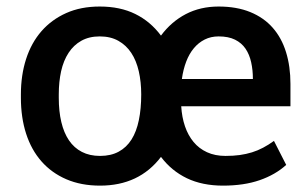

<svg xmlns="http://www.w3.org/2000/svg" viewBox="-20 -558 944 588"><path d="M663 10.5Q599.5 10.5 552.2 -12.2Q505 -35 473 -77.5Q406 10.5 286.5 10.5Q228.5 10.5 183.2 -9Q138 -28.5 107 -63.8Q76 -99 60 -148.5Q44 -198 44 -258.5V-269Q44 -328 60 -377.5Q76 -427 107 -462.5Q138 -498 182.8 -518Q227.5 -538 285.5 -538Q348 -538 394.2 -515.2Q440.5 -492.5 473 -449Q504.5 -491.5 549 -514.8Q593.5 -538 649.5 -538Q705 -538 746.5 -521Q788 -504 815.2 -473Q842.5 -442 856 -398.2Q869.5 -354.5 869.5 -301V-232.5H535Q537 -199 546.5 -171.2Q556 -143.5 572.8 -123.2Q589.5 -103 614 -91.8Q638.5 -80.5 670.5 -80.5Q694.5 -80.5 714.2 -83.2Q734 -86 751.8 -91.5Q769.5 -97 786 -105.8Q802.5 -114.5 819 -126.5L856.5 -53Q823.5 -23 775.2 -6.2Q727 10.5 663 10.5ZM754.5 -316Q754.5 -343.5 749.2 -367.2Q744 -391 732 -408.8Q720 -426.5 699.8 -436.5Q679.5 -446.5 649.5 -446.5Q626 -446.5 607 -437Q588 -427.5 573.8 -410.5Q559.5 -393.5 550.2 -369.2Q541 -345 537 -316ZM286.5 -80.5Q319.5 -80.5 343.5 -93.5Q367.5 -106.5 382.8 -130.8Q398 -155 405.2 -190Q412.5 -225 412.5 -269Q412.5 -307 405 -339.8Q397.5 -372.5 382 -396Q366.5 -419.5 342.5 -433Q318.5 -446.5 285.5 -446.5Q253 -446.5 229.2 -433.2Q205.5 -420 190 -396.2Q174.5 -372.5 167.2 -340Q160 -307.5 160 -269V-258.5Q160 -217 167.8 -184.2Q175.5 -151.5 191.2 -128.2Q207 -105 230.8 -92.8Q254.5 -80.5 286.5 -80.5Z"/></svg>

Font: Roberto Sans Medium
Style: Regular
Weight: 500
Designer: Google (font) & Cristiano Sobral (main changes)
Version: Version 1.000;October 12, 2021;FontCreator 14.0.0.2814 64-bi